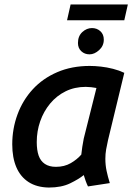

<svg xmlns="http://www.w3.org/2000/svg" viewBox="-20 -830 600 862"><path d="M199 12Q145 11 108.5 -12.5Q72 -36 53.5 -79Q35 -122 35 -182Q35 -252 58.5 -316Q82 -380 127 -429Q172 -478 237 -506Q302 -534 383 -534Q406 -534 433 -531Q460 -528 487.5 -521Q515 -514 538 -503L465 -201Q460 -179 456.5 -159Q453 -139 453 -117Q453 -89 458.5 -63Q464 -37 473 -8L375 7Q370 -3 364.5 -18Q359 -33 356 -44Q334 -26 295 -7Q256 12 199 12ZM231 -81Q269 -81 297.5 -97.5Q326 -114 345 -136Q347 -153 349.5 -171Q352 -189 356 -208L413 -435Q404 -437 389.5 -438.5Q375 -440 365 -440Q315 -440 274.5 -420Q234 -400 205 -365Q176 -330 160.5 -285.5Q145 -241 145 -192Q145 -156 153.5 -131.5Q162 -107 181.5 -94Q201 -81 231 -81ZM281 -739 297 -810H554L538 -739ZM382 -586Q360 -586 345 -600Q330 -614 330 -637Q330 -668 349.5 -686Q369 -704 393 -704Q415 -704 430.5 -690Q446 -676 446 -652Q446 -624 425 -605Q404 -586 382 -586Z"/></svg>

Font: Ubuntu Sans Mono Medium
Style: Italic
Weight: 500
Italic angle: -13.5°
Monospace: yes
Designer: Dalton Maag Ltd
Foundry: Dalton Maag Ltd
Version: Version 1.006